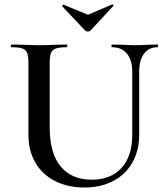

<svg xmlns="http://www.w3.org/2000/svg" viewBox="-20 -824 741 858"><path d="M480 -613Q478 -613 478 -619Q478 -625 480 -625L526 -624Q564 -622 586 -622Q604 -622 640 -624L684 -625Q686 -625 686 -619Q686 -613 684 -613Q645 -613 623.5 -584Q602 -555 602 -503V-223Q602 -151 571.5 -97.5Q541 -44 485.5 -15Q430 14 357 14Q284 14 227 -14.5Q170 -43 138.5 -96.5Q107 -150 107 -222V-544Q107 -574 101 -588Q95 -602 79.5 -607.5Q64 -613 31 -613Q28 -613 28 -619Q28 -625 31 -625L83 -624Q127 -622 154 -622Q184 -622 228 -624L278 -625Q281 -625 281 -619Q281 -613 278 -613Q245 -613 229 -607Q213 -601 207.5 -586.5Q202 -572 202 -542V-257Q202 -138 251.5 -79.5Q301 -21 390 -21Q475 -21 523 -73.5Q571 -126 571 -222V-503Q571 -555 547.5 -584Q524 -613 480 -613ZM258 -797Q258 -799 260.5 -801.5Q263 -804 264 -803L373 -758L481 -804H482Q485 -804 487 -801.5Q489 -799 486 -797L384 -687Q380 -683 373 -683Q365 -683 361 -687L258 -796Z"/></svg>

Font: Cormorant SC SemiBold
Style: Regular
Weight: 600
Designer: Christian Thalmann (Catharsis Fonts)
Foundry: Catharsis Fonts
Version: Version 4.000